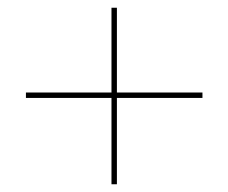

<svg xmlns="http://www.w3.org/2000/svg" viewBox="-20 -476 590 496"><path d="M503 -237V-223H282V0H268V-223H47V-237H268V-456H282V-237Z"/></svg>

Font: EauTest Thin
Style: Italic
Weight: 250
Italic angle: -12°
Designer: Christian Thalmann (Catharsis Fonts)
Version: Version 0.001;PS 000.001;hotconv 1.0.88;makeotf.lib2.5.64775